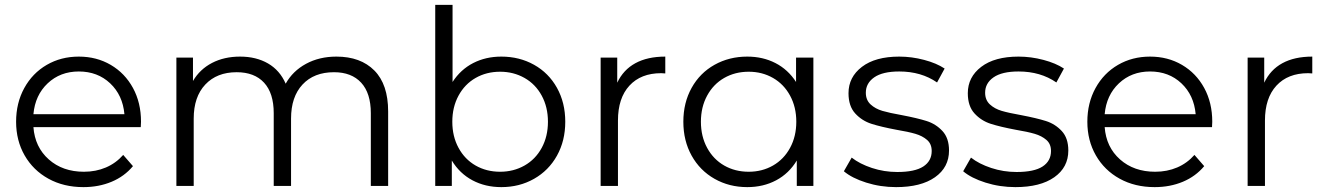

<svg xmlns="http://www.w3.org/2000/svg" viewBox="-20 -762 5436 787"><path d="M557 -241H117Q123 -159 180 -108.5Q237 -58 324 -58Q373 -58 414 -75.5Q455 -93 485 -127L525 -81Q490 -39 437.5 -17Q385 5 322 5Q241 5 178.5 -29.5Q116 -64 81 -125Q46 -186 46 -263Q46 -340 79.5 -401Q113 -462 171.5 -496Q230 -530 303 -530Q376 -530 434 -496Q492 -462 525 -401.5Q558 -341 558 -263ZM117 -294H490Q483 -372 431.5 -420.5Q380 -469 303 -469Q227 -469 175.5 -420.5Q124 -372 117 -294Z M1571 -305V0H1500V-298Q1500 -380 1460.5 -423Q1421 -466 1349 -466Q1267 -466 1220 -415.5Q1173 -365 1173 -276V0H1102V-298Q1102 -380 1062.5 -423Q1023 -466 950 -466Q869 -466 821.5 -415.5Q774 -365 774 -276V0H703V-526H771V-430Q799 -478 849 -504Q899 -530 964 -530Q1030 -530 1078.5 -502Q1127 -474 1151 -419Q1180 -471 1234.5 -500.5Q1289 -530 1359 -530Q1458 -530 1514.5 -473Q1571 -416 1571 -305Z M2297 -263Q2297 -185 2263 -124Q2229 -63 2169 -29Q2109 5 2035 5Q1969 5 1916.5 -23Q1864 -51 1832 -104V0H1764V-742H1835V-426Q1868 -477 1919.5 -503.5Q1971 -530 2035 -530Q2109 -530 2169 -496.5Q2229 -463 2263 -402Q2297 -341 2297 -263ZM2226 -263Q2226 -323 2200.5 -370Q2175 -417 2130 -442.5Q2085 -468 2030 -468Q1974 -468 1929.5 -442.5Q1885 -417 1859.5 -370Q1834 -323 1834 -263Q1834 -203 1859.5 -156Q1885 -109 1929.5 -83.5Q1974 -58 2030 -58Q2085 -58 2130 -83.5Q2175 -109 2200.5 -156Q2226 -203 2226 -263Z M2707 -530V-461L2690 -462Q2607 -462 2560 -411Q2513 -360 2513 -268V0H2442V-526H2510V-423Q2535 -476 2584.5 -503Q2634 -530 2707 -530Z M3314 -526V0H3246V-104Q3214 -51 3161.5 -23Q3109 5 3043 5Q2969 5 2909 -29Q2849 -63 2815 -124Q2781 -185 2781 -263Q2781 -341 2815 -402Q2849 -463 2909 -496.5Q2969 -530 3043 -530Q3107 -530 3158.5 -503.5Q3210 -477 3243 -426V-526ZM3244 -263Q3244 -323 3218.5 -370Q3193 -417 3148.5 -442.5Q3104 -468 3049 -468Q2993 -468 2948.5 -442.5Q2904 -417 2878.5 -370Q2853 -323 2853 -263Q2853 -203 2878.5 -156Q2904 -109 2948.5 -83.5Q2993 -58 3049 -58Q3104 -58 3148.5 -83.5Q3193 -109 3218.5 -156Q3244 -203 3244 -263Z M3439 -60 3471 -116Q3504 -90 3554 -73.5Q3604 -57 3658 -57Q3730 -57 3764.5 -79.5Q3799 -102 3799 -143Q3799 -172 3780 -188.5Q3761 -205 3732 -213.5Q3703 -222 3655 -230Q3591 -242 3552 -254.5Q3513 -267 3485.5 -297Q3458 -327 3458 -380Q3458 -446 3513 -488Q3568 -530 3666 -530Q3717 -530 3768 -516.5Q3819 -503 3852 -481L3821 -424Q3756 -469 3666 -469Q3598 -469 3563.5 -445Q3529 -421 3529 -382Q3529 -352 3548.5 -334Q3568 -316 3597 -307.5Q3626 -299 3677 -290Q3740 -278 3778 -266Q3816 -254 3843 -225Q3870 -196 3870 -145Q3870 -76 3812.5 -35.5Q3755 5 3653 5Q3589 5 3530.5 -13.5Q3472 -32 3439 -60Z M3928 -60 3960 -116Q3993 -90 4043 -73.5Q4093 -57 4147 -57Q4219 -57 4253.5 -79.5Q4288 -102 4288 -143Q4288 -172 4269 -188.5Q4250 -205 4221 -213.5Q4192 -222 4144 -230Q4080 -242 4041 -254.5Q4002 -267 3974.5 -297Q3947 -327 3947 -380Q3947 -446 4002 -488Q4057 -530 4155 -530Q4206 -530 4257 -516.5Q4308 -503 4341 -481L4310 -424Q4245 -469 4155 -469Q4087 -469 4052.5 -445Q4018 -421 4018 -382Q4018 -352 4037.5 -334Q4057 -316 4086 -307.5Q4115 -299 4166 -290Q4229 -278 4267 -266Q4305 -254 4332 -225Q4359 -196 4359 -145Q4359 -76 4301.5 -35.5Q4244 5 4142 5Q4078 5 4019.5 -13.5Q3961 -32 3928 -60Z M4948 -241H4508Q4514 -159 4571 -108.5Q4628 -58 4715 -58Q4764 -58 4805 -75.5Q4846 -93 4876 -127L4916 -81Q4881 -39 4828.5 -17Q4776 5 4713 5Q4632 5 4569.5 -29.5Q4507 -64 4472 -125Q4437 -186 4437 -263Q4437 -340 4470.5 -401Q4504 -462 4562.5 -496Q4621 -530 4694 -530Q4767 -530 4825 -496Q4883 -462 4916 -401.5Q4949 -341 4949 -263ZM4508 -294H4881Q4874 -372 4822.5 -420.5Q4771 -469 4694 -469Q4618 -469 4566.5 -420.5Q4515 -372 4508 -294Z M5359 -530V-461L5342 -462Q5259 -462 5212 -411Q5165 -360 5165 -268V0H5094V-526H5162V-423Q5187 -476 5236.5 -503Q5286 -530 5359 -530Z"/></svg>

Font: Idrija
Style: Regular
Weight: 400
Designer: Julieta Ulanovsky
Foundry: Julieta Ulanovsky
Version: Version 7.200